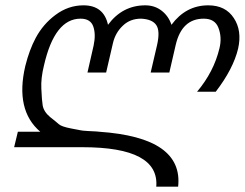

<svg xmlns="http://www.w3.org/2000/svg" viewBox="-20 -440 918 720"><path d="M873 -258Q855 -182 789 -96H719Q782 -171 803 -259Q813 -300 799 -336Q786 -370 744 -370Q662 -370 639 -272L615 -168H545L569 -271Q581 -324 566 -346Q551 -368 509 -370Q468 -370 441 -344Q412 -317 403 -276L378 -168H308L331 -269Q340 -311 330 -340Q320 -370 282 -370Q185 -370 145 -195Q133 -147 135 -108Q137 -62 140 -45Q144 -21 168 -1Q177 6 188 15Q199 24 201 26Q211 35 248 42Q259 44 269 46Q279 48 284.5 49Q290 50 292 50Q299 51 342 53Q347 54 352 54Q511 65 584.5 116.5Q658 168 648 260H566Q572 186 503 149Q434 112 289 112H33L47 54H131Q36 -27 75 -193Q90 -253 114 -298Q142 -350 188 -384Q236 -420 293 -420Q369 -420 385 -347Q439 -420 525 -420Q560 -420 586 -400Q612 -380 623 -347Q677 -420 761 -420Q826 -420 857 -372Q888 -325 873 -258Z"/></svg>

Font: Miedinger
Style: Italic
Weight: 400
Italic angle: -13°
Version: Version 001.000